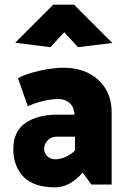

<svg xmlns="http://www.w3.org/2000/svg" viewBox="-20 -790 546 822"><path d="M169 -152Q169 -173 184 -189Q199 -205 225 -205H301V-145Q281 -127 259 -117.5Q237 -108 216 -108Q203 -108 192.5 -114Q182 -120 175.5 -130Q169 -140 169 -152ZM99 -335Q126 -348 163 -357Q200 -366 230 -366Q259 -366 277.5 -349.5Q296 -333 299 -302L300 -299H224Q141 -299 89 -263.5Q37 -228 37 -151Q37 -78 81 -33Q125 12 215 12Q249 12 279 -5Q309 -22 334 -51L371 0H458V-309Q458 -366 432.5 -409Q407 -452 360.5 -476Q314 -500 252 -500Q222 -500 184.5 -494Q147 -488 113.5 -478Q80 -468 57 -455ZM255 -652 314 -588 461 -606 297 -770H208L45 -607L196 -588Z"/></svg>

Font: Catamaran Thin ExtraBold
Style: Regular
Weight: 800
Version: Version 2.000